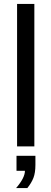

<svg xmlns="http://www.w3.org/2000/svg" viewBox="-20 -745 262 977"><path d="M154.8 0H66.9V-725.1H154.8ZM160.2 47.9V94.2Q160.2 134.3 150.1 160.2Q140.1 186 119.1 211.9H62Q106.9 159.7 106.9 124H64V47.9Z"/></svg>

Font: Libra Sans Modern
Style: Regular
Weight: 400
Foundry: Stefan Peev, Context Ltd
Version: Version 1.000